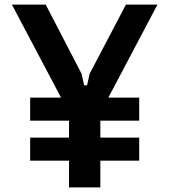

<svg xmlns="http://www.w3.org/2000/svg" viewBox="-20 -820 740 840"><path d="M112 -292H282V-218H112V-117H282V0H419V-117H589V-218H419V-292H589V-393H454L669 -800H531L372 -497L361 -447H348L337 -497L180 -800H32L247 -393H112Z"/></svg>

Font: Martian Mono Std Md
Style: Regular
Weight: 500
Monospace: yes
Designer: Roman Shamin
Foundry: Evil Martians
Version: Version 1.000